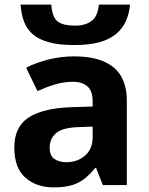

<svg xmlns="http://www.w3.org/2000/svg" viewBox="-20 -801 644 831"><path d="M286 -337 381 -340V-364Q381 -407 358.5 -427Q336 -447 296 -447Q256 -447 218 -435.5Q180 -424 142 -407L93 -508Q136 -530 190 -543.5Q244 -557 302 -557Q413 -557 471 -510Q529 -463 529 -364V0H425L396 -74H392Q357 -30 318 -10Q279 10 211 10Q138 10 90 -32Q42 -74 42 -163Q42 -251 102.5 -291.5Q163 -332 286 -337ZM195 -162Q195 -128 215 -113.5Q235 -99 267 -99Q315 -99 348 -127.5Q381 -156 381 -208V-253L323 -251Q251 -249 223 -225Q195 -201 195 -162ZM202 -781Q206 -726 229.5 -708Q253 -690 305 -690Q348 -690 375.5 -709.5Q403 -729 408 -781H543Q539 -742 525 -710Q511 -678 483 -654.5Q455 -631 411 -618.5Q367 -606 302 -606Q236 -606 192 -618Q148 -630 122 -652.5Q96 -675 84 -707.5Q72 -740 69 -781Z"/></svg>

Font: BC Sans
Style: Bold
Weight: 700
Designer: Monotype Design Team
Province of B.C.
Foundry: Monotype Imaging Inc.
Version: Version 2.000;GOOG;noto-source:20170915:90ef993387c0